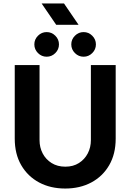

<svg xmlns="http://www.w3.org/2000/svg" viewBox="-20 -1075 752 1107"><path d="M356 12Q271 12 205.5 -23Q140 -58 102.5 -122.5Q65 -187 65 -276V-700H208V-267Q208 -225 226 -190.5Q244 -156 277.5 -135Q311 -114 357 -114Q402 -114 435 -135Q468 -156 486 -190.5Q504 -225 504 -267V-700H647V-276Q647 -187 609.5 -122.5Q572 -58 506.5 -23Q441 12 356 12ZM462 -748Q433 -748 412 -769Q391 -790 391 -819Q391 -848 412 -869Q433 -890 462 -890Q491 -890 512 -869Q533 -848 533 -819Q533 -790 512 -769Q491 -748 462 -748ZM249 -748Q220 -748 199 -769Q178 -790 178 -819Q178 -848 199 -869Q220 -890 249 -890Q278 -890 299 -869Q320 -848 320 -819Q320 -790 299 -769Q278 -748 249 -748ZM304 -932 220 -1055H349L433 -932Z"/></svg>

Font: MuseoModerno Thin SemiBold
Style: Regular
Weight: 600
Version: Version 1.003